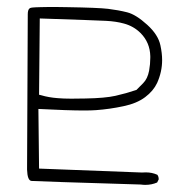

<svg xmlns="http://www.w3.org/2000/svg" viewBox="-20 -535 540 547"><path d="M223.6 -254.4Q205.6 -253.9 183.1 -253.9Q160.6 -253.9 144 -255.4Q118.7 -257.3 97.2 -263.7L91.3 -265.1L93.3 -482.4Q253.4 -477.1 282.2 -475.6Q311 -474.1 333.5 -467.8Q360.8 -460.4 380.4 -440.9Q407.2 -414.1 408.2 -375Q408.2 -373 408.2 -370.6Q408.2 -352.5 404.8 -333.5Q400.4 -310.5 387.7 -297.9L368.7 -278.8Q338.4 -268.6 308.8 -262Q279.3 -255.4 223.6 -254.4ZM394 -8.3Q412.1 -8.3 427.7 -15.1L432.1 -23.9Q432.1 -23.9 432.1 -24.4Q432.1 -32.2 428.2 -37.1Q413.1 -43.9 395.5 -43.9Q390.1 -43.9 384.3 -43.5L91.3 -54.7L89.4 -224.6Q175.3 -220.2 218.8 -220.2Q240.2 -220.2 253.4 -221.2Q293 -224.1 331.5 -232.4Q369.6 -240.2 393.6 -258.3Q417 -275.9 427.7 -298.8Q441.9 -330.6 441.9 -363.8Q441.9 -383.3 437 -405.8Q430.7 -436 399.4 -464.4Q367.2 -493.7 342 -500Q316.9 -506.3 288.1 -509.8Q259.3 -513.2 171.4 -514.6Q147.5 -515.1 137.5 -515.1Q127.4 -515.1 122.3 -515.1Q117.2 -515.1 108.9 -514.9Q100.6 -514.6 94 -514.6Q87.4 -514.6 82 -514.2Q71.8 -513.7 68.4 -512.9Q64.9 -512.2 63.5 -510.3Q59.1 -506.3 59.1 -494.1Q59.1 -493.2 59.1 -491.7V-491.2L57.1 -51.8Q58.1 -20.5 69.8 -19.5Q89.4 -18.1 380.4 -9.3H380.9Q387.7 -8.3 394 -8.3Z"/></svg>

Font: NaikaiFont
Style: Light
Weight: 300
Version: Version 1.89